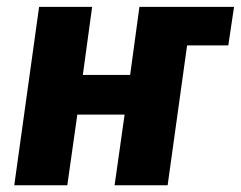

<svg xmlns="http://www.w3.org/2000/svg" viewBox="-20 -552 717 572"><path d="M660.1 -416.7H505.8L488.2 -531.6H677.3ZM479.4 0H321.4L351.2 -210.5H210.3L180.5 0H22.5L96.5 -531.6H254.5L226.8 -328.8H367.7L395.4 -531.6H553.4Z"/></svg>

Font: Fira Sans Variable
Style: Italic
Weight: 397
Italic angle: -8°
Designer: Carrois Corporate & Edenspiekermann AG
Foundry: Carrois Corporate GbR & Edenspiekermann AG
Version: Version 4.202